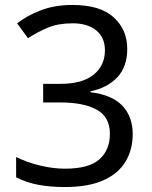

<svg xmlns="http://www.w3.org/2000/svg" viewBox="-20 -744 612 774"><path d="M493 -547Q493 -475 453 -432.5Q413 -390 345 -376V-372Q431 -362 473 -318Q515 -274 515 -203Q515 -141 486 -92.5Q457 -44 396.5 -17Q336 10 241 10Q185 10 137 1.5Q89 -7 45 -29V-111Q90 -89 142 -76.5Q194 -64 242 -64Q338 -64 380.5 -101.5Q423 -139 423 -205Q423 -272 370.5 -301.5Q318 -331 223 -331H154V-406H224Q312 -406 357.5 -443Q403 -480 403 -541Q403 -593 368 -621.5Q333 -650 273 -650Q215 -650 174 -633Q133 -616 93 -590L49 -650Q87 -680 143.5 -702Q200 -724 272 -724Q384 -724 438.5 -674Q493 -624 493 -547Z"/></svg>

Font: Noto Sans IKEA
Style: Regular
Weight: 400
Designer: Monotype Design Team
Foundry: Monotype Imaging Inc.
Version: Version 2.001